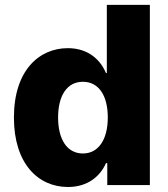

<svg xmlns="http://www.w3.org/2000/svg" viewBox="-20 -747 680 775"><path d="M254.3 7.8C336.6 7.8 385.7 -38 407.7 -88.4H413V0H584.9V-727.3H411.2V-452.1H407.7C387.1 -502.1 339.5 -552.6 253.6 -552.6C139.6 -552.6 36.2 -464.8 36.2 -272.4C36.2 -86.6 133.9 7.8 254.3 7.8ZM314.6 -127.5C250.4 -127.5 214.5 -184.7 214.5 -272.7C214.5 -360.4 250 -416.9 314.6 -416.9C378.2 -416.9 415.1 -361.9 415.1 -272.7C415.1 -184.3 377.8 -127.5 314.6 -127.5Z"/></svg>

Font: TID UI Extra Bold
Style: Regular
Weight: 800
Designer: The TID Project Authors
Foundry: Bakken & Bæck
Version: Version 1.001;hotconv 1.0.109;makeotfexe 2.5.65596